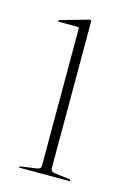

<svg xmlns="http://www.w3.org/2000/svg" viewBox="-77 -471 338 512"><g transform="rotate(15 92.0 -215.0)"><path d="M112 -426V-21Q112 -11.5 124 -10L164 -5Q168 -5 168 -2Q168 0 165 0H29Q27 0 27 -2Q27 -3.5 30 -4L73 -10Q85 -11.5 85 -20V-399Q85 -403 81 -403H29Q27 -403 27 -405Q27 -406.5 30 -408L104 -429Q107 -430 109 -430Q112 -430 112 -426Z"/></g></svg>

Font: Fraunces 144pt Thin
Style: Regular
Weight: 100
Version: Version 1.000;[f99f86859]